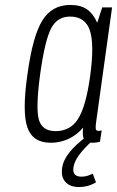

<svg xmlns="http://www.w3.org/2000/svg" viewBox="-20 -567 473 776"><path d="M393 -537 373 -475Q356 -513 330.5 -530Q305 -547 264 -547Q190 -547 151 -484Q112 -421 91 -267Q69 -115 90.5 -52.5Q112 10 185 10Q223 10 256.5 -5.5Q290 -21 316 -51Q312 -16 320 -3Q328 10 354 10Q362 10 368.5 9Q375 8 384 6L391 -40Q387 -39 384 -38.5Q381 -38 379 -38Q368 -38 367 -46.5Q366 -55 368 -70L433 -537ZM344 -257Q327 -136 295.5 -86.5Q264 -37 205 -37Q149 -37 136.5 -85.5Q124 -134 143 -272Q162 -406 187 -453Q212 -500 263 -500Q325 -500 343.5 -443Q362 -386 344 -257ZM300 189Q317 189 334 184.5Q351 180 368 170L355 135Q340 142 330 144.5Q320 147 309 147Q290 147 282 137.5Q274 128 277 109Q280 87 298.5 61Q317 35 355 0L331 -16Q286 17 260.5 49Q235 81 231 113Q226 148 244.5 168.5Q263 189 300 189Z"/></svg>

Font: Secuela ExtLt
Style: Italic
Weight: 200
Italic angle: -8°
Designer: Fernando Haro
Foundry: deFharo
Version: Version 1.704